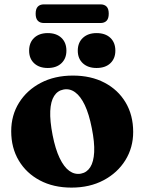

<svg xmlns="http://www.w3.org/2000/svg" viewBox="-20 -832 651 865"><path d="M308.5 -491.5Q389.7 -491.5 450.8 -459.5Q511.9 -427.6 545.9 -370.4Q580 -313.2 580 -237.6Q580 -166.8 544.6 -109.9Q509.2 -53.1 446.7 -20Q384.3 13.2 302 13.2Q220.8 13.2 159.8 -19.2Q98.7 -51.5 64.6 -108.7Q30.5 -166 30.5 -240.7Q30.5 -312.8 65.9 -369.4Q101.3 -426 163.7 -458.7Q226.2 -491.5 308.5 -491.5ZM344.6 -49.7Q371.2 -54.7 386.6 -78.7Q402 -102.8 404.3 -146.7Q406.5 -190.6 393.5 -255.1Q381.2 -318.1 362.1 -358.4Q342.9 -398.7 318.4 -416.4Q293.8 -434.1 265.9 -428.6Q239.3 -423.6 223.9 -399.6Q208.5 -375.5 206.4 -331.8Q204.4 -288.1 217 -223.2Q229.3 -160.6 248.6 -120.1Q268 -79.6 292.3 -62.1Q316.7 -44.6 344.6 -49.7ZM195.2 -525.7Q156.8 -525.7 134 -546.8Q111.2 -568 111.2 -603.7Q111.2 -640.3 134 -661.6Q156.8 -682.9 195.2 -682.9Q234.1 -682.9 256.6 -661.6Q279.2 -640.3 279.2 -603.7Q279.2 -568.4 256.6 -547Q234.1 -525.7 195.2 -525.7ZM414.9 -525.7Q376.5 -525.7 353.4 -546.8Q330.4 -568 330.4 -603.7Q330.4 -639.9 353.4 -661.4Q376.5 -682.9 414.9 -682.9Q454.6 -682.9 477.1 -661.6Q499.7 -640.3 499.7 -603.7Q499.7 -568.4 477.1 -547Q454.6 -525.7 414.9 -525.7ZM140.6 -770.1Q140.6 -792.1 150.4 -802.2Q160.1 -812.3 177.9 -812.3H432.6Q450.4 -812.3 460.1 -802.4Q469.9 -792.5 469.9 -770.4Q469.9 -748.4 460.1 -738.3Q450.4 -728.3 432.6 -728.3H177.9Q160.1 -728.3 150.4 -738.5Q140.6 -748.8 140.6 -770.1Z"/></svg>

Font: Fraunces
Style: Regular
Weight: 900
Version: Version 1.000;[b76b70a41]